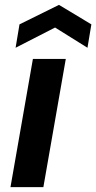

<svg xmlns="http://www.w3.org/2000/svg" viewBox="-20 -768 395 788"><path d="M23 0 115 -526H250L158 0ZM44 -572 60 -668 222 -748 355 -668 339 -572 206 -655Z"/></svg>

Font: DM Sans 9pt
Style: Bold Italic
Weight: 700
Italic angle: -10°
Version: Version 4.004;gftools[0.9.30]